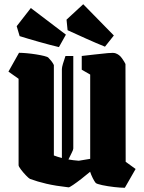

<svg xmlns="http://www.w3.org/2000/svg" viewBox="-20 -875 684 909"><path d="M68 -502 20 -536 70 -625Q85 -625 107 -623Q129 -621 151 -617.5Q173 -614 189 -610Q205 -606 209 -602Q216 -595 223.5 -585.5Q231 -576 235 -567V-139Q253 -132 273 -127V-548Q273 -556 278 -573Q283 -590 290 -610H327V-172Q327 -166 319.5 -151.5Q312 -137 304 -120Q327 -116 353 -114L407 -123V-522L367 -545V-610Q394 -613 428 -617Q462 -621 490 -623.5Q518 -626 526 -623Q545 -617 557.5 -599Q570 -581 574 -572L575 -109L622 -75L571 14Q551 14 520.5 10.5Q490 7 464 1.5Q438 -4 433 -9Q427 -16 419 -32Q411 -48 407 -61V-62Q387 -45 365 -28Q343 -11 326 0.5Q309 12 305 12Q243 5 200 -5Q157 -15 122 -28Q116 -31 103 -44.5Q90 -58 79 -72.5Q68 -87 68 -93ZM477 -654Q437 -670 387 -692.5Q337 -715 300 -732L295 -782L374 -855L519 -707ZM259 -652Q217 -662 164 -677Q111 -692 73 -704L59 -751L126 -837L292 -711Z"/></svg>

Font: Grenze Gotisch Black
Style: Regular
Weight: 900
Designer: Renata Polastri
Foundry: Omnibus-Type
Version: Version 1.001